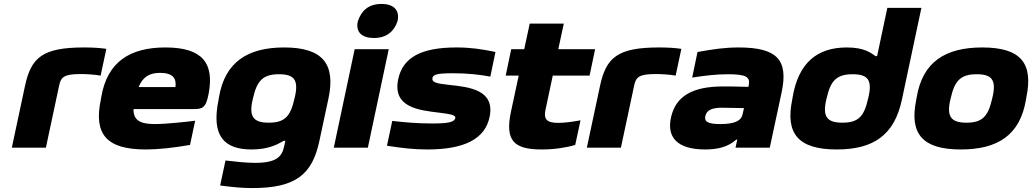

<svg xmlns="http://www.w3.org/2000/svg" viewBox="-20 -750 5242 975"><path d="M389 -374C417 -374 458 -372 491 -366L520 -502C485 -507 449 -509 407 -509C197 -509 138 -459 107 -314L40 0H213L280 -314C289 -357 302 -374 389 -374Z M1040 -277C1067 -426 1012 -509 820 -509C640 -509 524 -436 494 -256L492 -244C455 -68 521 9 720 9C784 9 857 1 945 -14L971 -137C925 -131 822 -120 766 -120C691 -120 657 -140 658 -196H960C1009 -196 1026 -201 1040 -277ZM684 -308C705 -359 738 -380 793 -380C858 -380 877 -351 871 -308Z M1092 -256 1090 -244C1052 -61 1116 9 1258 9C1347 9 1392 -19 1421 -35H1429L1423 -7C1412 45 1385 77 1276 77C1229 77 1176 71 1125 65L1098 192C1167 201 1210 205 1262 205C1483 205 1566 135 1602 -35L1648 -250C1686 -429 1615 -509 1423 -509C1239 -509 1122 -436 1092 -256ZM1264 -248 1265 -252C1285 -342 1317 -373 1397 -373C1473 -373 1499 -345 1476 -252L1475 -248C1455 -159 1426 -127 1345 -127C1269 -127 1241 -155 1264 -248Z M1781 -500 1675 0H1848L1954 -500ZM1797 -641C1785 -587 1818 -557 1879 -557C1944 -557 1982 -592 1998 -641L1999 -644C2010 -694 1984 -730 1917 -730C1851 -730 1815 -695 1798 -644Z M2209 -178C2273 -170 2299 -165 2291 -147C2283 -129 2253 -123 2175 -123C2096 -123 2034 -129 1972 -136L1945 -10C2022 2 2081 9 2150 9C2336 9 2445 -43 2467 -160C2492 -294 2363 -308 2260 -319C2192 -326 2173 -333 2176 -353C2178 -371 2199 -378 2279 -378C2358 -378 2415 -371 2470 -361L2496 -486C2425 -501 2369 -509 2298 -509C2118 -509 2025 -458 2002 -347C1972 -203 2111 -190 2209 -178Z M2815 -126C2756 -126 2740 -145 2750 -192L2787 -366H2974L3002 -500H2815L2843 -630H2670L2642 -500H2576L2548 -366H2614L2575 -184C2543 -35 2590 9 2731 9C2794 9 2854 0 2901 -14L2928 -139C2879 -130 2842 -126 2815 -126Z M3309 -374C3337 -374 3378 -372 3411 -366L3440 -502C3405 -507 3369 -509 3327 -509C3117 -509 3058 -459 3027 -314L2960 0H3133L3200 -314C3209 -357 3222 -374 3309 -374Z M3731 -509C3662 -509 3607 -501 3522 -486L3495 -356C3560 -366 3615 -373 3677 -373C3769 -373 3791 -359 3782 -317L3781 -309C3720 -311 3675 -311 3651 -311C3494 -311 3412 -260 3388 -156C3364 -53 3419 9 3561 9C3623 9 3676 -3 3719 -41H3724L3715 0H3889L3949 -280C3984 -444 3929 -509 3731 -509ZM3562 -162C3569 -190 3595 -203 3645 -203C3663 -203 3715 -202 3758 -201L3751 -170C3744 -136 3710 -120 3638 -120C3573 -120 3555 -133 3562 -162Z M4005 -256 4003 -244C3967 -71 4034 9 4229 9C4417 9 4522 -65 4560 -244L4659 -710H4486L4434 -465H4426C4403 -481 4370 -509 4280 -509C4129 -509 4034 -430 4005 -256ZM4177 -248 4178 -252C4198 -342 4230 -373 4310 -373C4386 -373 4412 -345 4389 -252L4388 -248C4368 -159 4339 -127 4258 -127C4182 -127 4154 -155 4177 -248Z M4635 -256 4633 -244C4596 -67 4668 9 4859 9C5047 9 5160 -64 5190 -244L5192 -256C5228 -429 5164 -509 4968 -509C4781 -509 4665 -436 4635 -256ZM4807 -248 4808 -252C4828 -342 4860 -373 4940 -373C5016 -373 5042 -345 5019 -252L5018 -248C4998 -158 4967 -127 4888 -127C4812 -127 4784 -155 4807 -248Z"/></svg>

Font: LT Wave Black
Style: Italic
Weight: 900
Designer: Daniel Lyons
Version: Version 2.5 (Glyphs App)